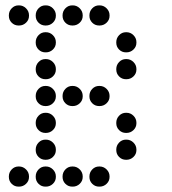

<svg xmlns="http://www.w3.org/2000/svg" viewBox="-20 -708 640 715"><path d="M49 -688Q34 -688 23.5 -677Q13 -666 13 -651V-649Q13 -634 23.5 -623.5Q34 -613 49 -613H51Q66 -613 77 -623.5Q88 -634 88 -649V-651Q88 -666 77 -677Q66 -688 51 -688ZM149 -688Q134 -688 123.5 -677Q113 -666 113 -651V-649Q113 -634 123.5 -623.5Q134 -613 149 -613H151Q166 -613 177 -623.5Q188 -634 188 -649V-651Q188 -666 177 -677Q166 -688 151 -688ZM249 -688Q234 -688 223.5 -677Q213 -666 213 -651V-649Q213 -634 223.5 -623.5Q234 -613 249 -613H251Q266 -613 277 -623.5Q288 -634 288 -649V-651Q288 -666 277 -677Q266 -688 251 -688ZM349 -688Q334 -688 323.5 -677Q313 -666 313 -651V-649Q313 -634 323.5 -623.5Q334 -613 349 -613H351Q366 -613 377 -623.5Q388 -634 388 -649V-651Q388 -666 377 -677Q366 -688 351 -688ZM149 -588Q134 -588 123.5 -577Q113 -566 113 -551V-549Q113 -534 123.5 -523.5Q134 -513 149 -513H151Q166 -513 177 -523.5Q188 -534 188 -549V-551Q188 -566 177 -577Q166 -588 151 -588ZM449 -588Q434 -588 423.5 -577Q413 -566 413 -551V-549Q413 -534 423.5 -523.5Q434 -513 449 -513H451Q466 -513 477 -523.5Q488 -534 488 -549V-551Q488 -566 477 -577Q466 -588 451 -588ZM149 -488Q134 -488 123.5 -477Q113 -466 113 -451V-449Q113 -434 123.5 -423.5Q134 -413 149 -413H151Q166 -413 177 -423.5Q188 -434 188 -449V-451Q188 -466 177 -477Q166 -488 151 -488ZM449 -488Q434 -488 423.5 -477Q413 -466 413 -451V-449Q413 -434 423.5 -423.5Q434 -413 449 -413H451Q466 -413 477 -423.5Q488 -434 488 -449V-451Q488 -466 477 -477Q466 -488 451 -488ZM149 -388Q134 -388 123.5 -377Q113 -366 113 -351V-349Q113 -334 123.5 -323.5Q134 -313 149 -313H151Q166 -313 177 -323.5Q188 -334 188 -349V-351Q188 -366 177 -377Q166 -388 151 -388ZM249 -388Q234 -388 223.5 -377Q213 -366 213 -351V-349Q213 -334 223.5 -323.5Q234 -313 249 -313H251Q266 -313 277 -323.5Q288 -334 288 -349V-351Q288 -366 277 -377Q266 -388 251 -388ZM349 -388Q334 -388 323.5 -377Q313 -366 313 -351V-349Q313 -334 323.5 -323.5Q334 -313 349 -313H351Q366 -313 377 -323.5Q388 -334 388 -349V-351Q388 -366 377 -377Q366 -388 351 -388ZM149 -288Q134 -288 123.5 -277Q113 -266 113 -251V-249Q113 -234 123.5 -223.5Q134 -213 149 -213H151Q166 -213 177 -223.5Q188 -234 188 -249V-251Q188 -266 177 -277Q166 -288 151 -288ZM449 -288Q434 -288 423.5 -277Q413 -266 413 -251V-249Q413 -234 423.5 -223.5Q434 -213 449 -213H451Q466 -213 477 -223.5Q488 -234 488 -249V-251Q488 -266 477 -277Q466 -288 451 -288ZM149 -188Q134 -188 123.5 -177Q113 -166 113 -151V-149Q113 -134 123.5 -123.5Q134 -113 149 -113H151Q166 -113 177 -123.5Q188 -134 188 -149V-151Q188 -166 177 -177Q166 -188 151 -188ZM449 -188Q434 -188 423.5 -177Q413 -166 413 -151V-149Q413 -134 423.5 -123.5Q434 -113 449 -113H451Q466 -113 477 -123.5Q488 -134 488 -149V-151Q488 -166 477 -177Q466 -188 451 -188ZM49 -88Q34 -88 23.5 -77Q13 -66 13 -51V-49Q13 -34 23.5 -23.5Q34 -13 49 -13H51Q66 -13 77 -23.5Q88 -34 88 -49V-51Q88 -66 77 -77Q66 -88 51 -88ZM149 -88Q134 -88 123.5 -77Q113 -66 113 -51V-49Q113 -34 123.5 -23.5Q134 -13 149 -13H151Q166 -13 177 -23.5Q188 -34 188 -49V-51Q188 -66 177 -77Q166 -88 151 -88ZM249 -88Q234 -88 223.5 -77Q213 -66 213 -51V-49Q213 -34 223.5 -23.5Q234 -13 249 -13H251Q266 -13 277 -23.5Q288 -34 288 -49V-51Q288 -66 277 -77Q266 -88 251 -88ZM349 -88Q334 -88 323.5 -77Q313 -66 313 -51V-49Q313 -34 323.5 -23.5Q334 -13 349 -13H351Q366 -13 377 -23.5Q388 -34 388 -49V-51Q388 -66 377 -77Q366 -88 351 -88Z"/></svg>

Font: Doto Rounded
Style: Bold
Weight: 700
Monospace: yes
Version: Version 1.000